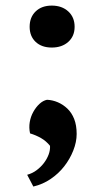

<svg xmlns="http://www.w3.org/2000/svg" viewBox="-20 -501 373 686"><path d="M85.9 -405.3Q85.9 -439.5 107.4 -460.2Q128.9 -481 165 -481Q201.2 -481 223.9 -460.2Q246.6 -439.5 246.6 -405.3Q246.6 -371.6 223.9 -351.3Q201.2 -331.1 165 -331.1Q128.9 -331.1 107.4 -351.3Q85.9 -371.6 85.9 -405.3ZM77.1 123.5Q96.2 118.2 111.1 106.9Q126 95.7 137 81.3Q147.9 66.9 153.8 51Q159.7 35.2 158.7 20Q145 2.9 126.7 -7.6Q108.4 -18.1 87.4 -24.4Q83 -44.4 86.2 -64.2Q89.4 -84 98.9 -101.1Q108.4 -118.2 121.1 -129.9Q133.8 -141.6 147.9 -144.5Q168 -143.6 186.8 -135.5Q205.6 -127.4 220.9 -112.8Q236.3 -98.1 245.1 -75.7Q253.9 -53.2 253.9 -22.5Q253.9 6.3 241.9 36.6Q230 66.9 209.7 93Q189.5 119.1 161.1 138.4Q132.8 157.7 99.1 165.5Z"/></svg>

Font: PT Astra Serif
Style: Bold
Weight: 700
Designer: A.Korolkova, I. Chaeva
Foundry: ParaType Ltd
Version: Version 1.002